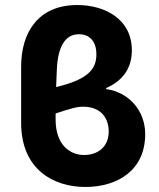

<svg xmlns="http://www.w3.org/2000/svg" viewBox="-20 -731 632 763"><path d="M319 12C448 12 557 -55 557 -198C557 -291 493 -364 402 -377V-381C472 -412 504 -464 504 -531C504 -656 396 -711 287 -711C134 -711 64 -605 64 -466V-243C64 -58 192 12 319 12ZM206 -457C210 -542 237 -595 294 -595C332 -595 363 -571 363 -515C363 -460 335 -416 203 -385C204 -408 205 -432 206 -457ZM314 -115C262 -115 201 -151 201 -256C201 -264 201 -272 201 -280C258 -299 285 -307 310 -307C382 -307 412 -261 412 -208C412 -147 368 -115 314 -115Z"/></svg>

Font: Giro Sans Regular
Style: Bold
Weight: 700
Designer: Paul D. Hunt
Foundry: Adobe Systems Incorporated
Version: Version 1.000;PS 1.0;hotconv 1.0.88;makeotf.lib2.5.647800